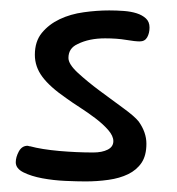

<svg xmlns="http://www.w3.org/2000/svg" viewBox="-20 -342 335 363"><path d="M127 -258.8Q109.4 -251 109.4 -232.4Q109.4 -220.7 127.4 -204.1Q145.5 -187.5 168.5 -170.4Q191.4 -153.3 212.9 -137.7Q234.4 -122.1 242.2 -112.3Q256.8 -91.8 256.8 -70.3Q256.8 -47.9 247.6 -34.2Q238.3 -20.5 222.2 -12.7Q206.1 -4.9 185.1 -2Q164.1 1 141.6 1Q126 1 103.5 0Q81.1 -1 60.1 -4.9Q39.1 -8.8 24.4 -16.1Q9.8 -23.4 9.8 -35.2Q9.8 -44.9 15.6 -55.7Q21.5 -66.4 32.2 -66.4Q33.2 -66.4 34.2 -65.9Q35.2 -65.4 37.1 -65.4Q58.6 -59.6 91.8 -56.6Q125 -53.7 156.2 -53.7Q172.9 -53.7 183.6 -59.1Q194.3 -64.5 194.3 -75.2Q194.3 -85 184.6 -96.2Q174.8 -107.4 160.6 -118.2Q146.5 -128.9 131.3 -138.7Q116.2 -148.4 105.5 -156.2Q74.2 -177.7 60.1 -196.8Q45.9 -215.8 45.9 -238.3Q45.9 -263.7 59.1 -279.8Q72.3 -295.9 92.8 -305.7Q113.3 -315.4 138.2 -318.8Q163.1 -322.3 186.5 -322.3Q200.2 -322.3 213.9 -321.3Q227.5 -320.3 238.3 -316.9Q249 -313.5 255.9 -307.1Q262.7 -300.8 262.7 -290Q262.7 -279.3 258.3 -271.5Q253.9 -263.7 244.1 -263.7Q235.4 -263.7 218.3 -266.6Q201.2 -269.5 178.7 -269.5Q148.4 -269.5 127 -258.8Z"/></svg>

Font: Hi Melody
Style: Regular
Weight: 400
Designer: YoonDesign Inc.
Foundry: YoonDesign Inc.
Version: Version 3.00